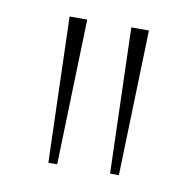

<svg xmlns="http://www.w3.org/2000/svg" viewBox="-49 -858 432 429"><g transform="rotate(10 166.5 -643.0)"><path d="M86.5 -478 76.5 -808H116.5L106.5 -478ZM226.5 -478 216.5 -808H256.5L246.5 -478Z"/></g></svg>

Font: Encode Sans Condensed Thin Thin
Style: Regular
Weight: 250
Version: Version 3.002